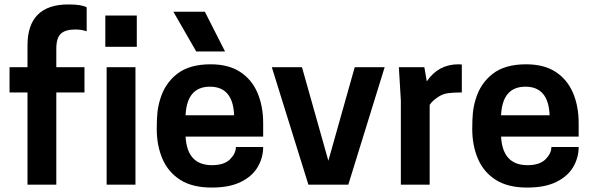

<svg xmlns="http://www.w3.org/2000/svg" viewBox="-20 -833 2667 866"><path d="M234 0H104V-416H23V-530H104V-628Q104 -813 289 -813Q348 -813 371 -800V-692Q347 -700 320 -700Q275 -700 254.5 -681Q234 -662 234 -613V-530H361V-416H234Z M591 0H461V-530H591ZM597 -622H455V-763H597Z M935 13Q848 13 793.5 -21.5Q739 -56 713 -116Q687 -176 687 -252Q687 -296 690 -325Q693 -354 702 -384Q723 -456 778.5 -499.5Q834 -543 930 -543Q1011 -543 1063.5 -508.5Q1116 -474 1141.5 -414Q1167 -354 1167 -278V-217H817Q824 -88 936 -88Q991 -88 1017.5 -114.5Q1044 -141 1044 -170H1167Q1167 -122 1142.5 -80Q1118 -38 1066.5 -12.5Q1015 13 935 13ZM995 -601H865L762 -780H904ZM1036 -313Q1031 -442 927 -442Q823 -442 817 -313Z M1551 0H1371L1206 -530H1342L1461 -108L1580 -530H1715Z M1918 0H1788V-380L1779 -530H1894L1905 -466Q1957 -543 2048 -543L2063 -542V-416Q2027 -416 2003 -413Q1979 -410 1960 -398Q1930 -379 1918 -360Z M2358 13Q2271 13 2216.5 -21.5Q2162 -56 2136 -116Q2110 -176 2110 -252Q2110 -296 2113 -325Q2116 -354 2125 -384Q2146 -456 2201.5 -499.5Q2257 -543 2353 -543Q2434 -543 2486.5 -508.5Q2539 -474 2564.5 -414Q2590 -354 2590 -278V-217H2240Q2247 -88 2359 -88Q2414 -88 2440.5 -114.5Q2467 -141 2467 -170H2590Q2590 -122 2565.5 -80Q2541 -38 2489.5 -12.5Q2438 13 2358 13ZM2459 -313Q2454 -442 2350 -442Q2246 -442 2240 -313Z"/></svg>

Font: Tanohe Sans SemiBold
Style: Regular
Weight: 600
Designer: Village Type and Design LLC & Cristiano Sobral
Foundry: Cooper Hewitt Smithsonian Design Museum
Version: Version 1.00;September 29, 2021;FontCreator 13.0.0.2655 64-b